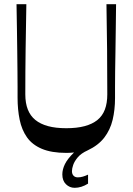

<svg xmlns="http://www.w3.org/2000/svg" viewBox="-20 -720 634 918"><path d="M297 11Q226 11 180 -8.5Q134 -28 109 -63.5Q84 -99 74 -147.5Q64 -196 64 -253Q64 -273 64 -305Q64 -337 63.5 -379.5Q63 -422 62.5 -473Q62 -524 61 -581.5Q60 -639 59 -700H106Q104 -593 102.5 -485Q101 -377 101 -269Q101 -227 113 -196.5Q125 -166 149 -146.5Q173 -127 209.5 -117Q246 -107 297 -107Q348 -107 385 -117Q422 -127 446 -146.5Q470 -166 481.5 -196.5Q493 -227 493 -269Q493 -377 492 -485Q491 -593 489 -700H535Q534 -639 533.5 -581Q533 -523 532 -472Q531 -421 530.5 -378Q530 -335 530 -303Q530 -271 530 -251Q530 -195 518.5 -147Q507 -99 478.5 -62Q450 -25 399 -1Q368 13 352 32Q336 51 330 68.5Q324 86 324 98Q324 112 331.5 120Q339 128 352 128Q364 128 376 124.5Q388 121 401 115V158Q385 168 369 173Q353 178 337 178Q313 178 295.5 161Q278 144 278 114Q278 90 290.5 64.5Q303 39 334 9Q325 10 316 10.5Q307 11 297 11Z"/></svg>

Font: Ojuju Medium
Style: Regular
Weight: 500
Designer: Chisaokwu Joboson, Mirko Velimirovic
Foundry: Udi Foundry
Version: Version 1.000